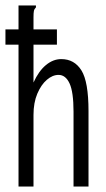

<svg xmlns="http://www.w3.org/2000/svg" viewBox="-20 -685 390 705"><path d="M48 -665H112V-658Q106 -652 104.5 -645Q103 -638 103 -621V-382Q122 -424 148.5 -446Q175 -468 205 -468Q253 -468 279 -426.5Q305 -385 305 -277V0H250V-275Q250 -347 235.5 -378.5Q221 -410 195 -410Q173 -410 152 -392Q131 -374 117 -341Q103 -308 103 -263V0H48ZM0 -521V-577H189V-521Z"/></svg>

Font: Inconsolata ExtraCondensed
Style: Regular
Weight: 400
Width: 2
Monospace: yes
Designer: Raph Levien, Cyreal, Brenton Simpson
Foundry: Raph Levien, Cyreal, Google
Version: Version 3.001; ttfautohint (v1.8.2.53-6de2)